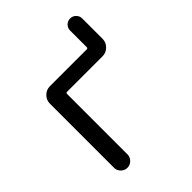

<svg xmlns="http://www.w3.org/2000/svg" viewBox="-196 -811 898 898"><g transform="rotate(-45 253.0 -362.0)"><path d="M463.9 -529.3Q463.9 -505.9 446.8 -488.8Q429.7 -471.7 406.2 -471.7H171.9Q164.1 -471.7 164.1 -464.8V-64.5Q164.1 -46.9 150.9 -33.7Q137.7 -20.5 119.6 -20.5Q101.6 -20.5 88.4 -33.7Q75.2 -46.9 75.2 -64.5V-489.3Q75.2 -512.7 92.3 -529.8Q109.4 -546.9 132.8 -546.9H377Q383.8 -546.9 383.8 -554.7V-664.1Q383.8 -680.7 395.5 -692.4Q407.2 -704.1 423.8 -704.1Q440.4 -704.1 452.1 -692.4Q463.9 -680.7 463.9 -664.1Z"/></g></svg>

Font: Gen Jyuu Gothic Regular
Style: Regular
Weight: 400
Designer: [Source Han Sans]
Ryoko NISHIZUKA  (kana & ideographs); Paul D. Hunt (Latin, Greek & Cyrillic); Wenlong ZHANG  (bopomofo
Version: Version 1.002.20150607